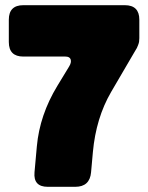

<svg xmlns="http://www.w3.org/2000/svg" viewBox="-20 -720 571 740"><path d="M122 -156Q133 -277 201 -389L246 -463Q256 -479 252.5 -490.5Q249 -502 232 -502H70Q14 -502 14 -558V-644Q14 -700 70 -700H461Q517 -700 517 -644V-573Q517 -565 516 -559Q515 -553 512 -545.5Q509 -538 507.5 -535Q506 -532 499.5 -521.5Q493 -511 491 -507L408 -365Q350 -265 338 -134L331 -56Q326 0 270 0H164Q108 0 113 -56Z"/></svg>

Font: LT Crewmate
Style: Regular
Weight: 400
Designer: Daniel Lyons
Foundry: LyonsType
Version: Version 1.001;FEAKit 1.0